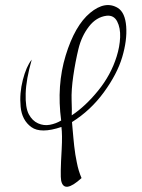

<svg xmlns="http://www.w3.org/2000/svg" viewBox="-20 -949 552 744"><path d="M218 -457Q138 -430 101.5 -456.5Q65 -483 60 -535Q55 -587 68.5 -639.5Q82 -692 103 -718Q81 -641 79.5 -586.5Q78 -532 91.5 -506.5Q105 -481 127.5 -471Q150 -461 173.5 -465.5Q197 -470 217 -482Q199 -618 234.5 -734Q270 -850 329 -899Q388 -948 437 -918Q465 -900 469 -846.5Q473 -793 453.5 -727.5Q434 -662 382.5 -591.5Q331 -521 259 -476Q259 -472 261.5 -446.5Q264 -421 264.5 -413.5Q265 -406 267.5 -383.5Q270 -361 272 -350Q274 -339 277.5 -320.5Q281 -302 285.5 -287.5Q290 -273 296 -259Q228 -197 217 -249Q213 -269 219 -370Q222 -427 218 -457ZM393 -888Q353 -883 324.5 -846Q296 -809 284 -759.5Q272 -710 264 -655Q256 -600 257.5 -560Q259 -520 258 -502Q311 -537 360.5 -598Q410 -659 432 -730Q444 -768 445.5 -804.5Q447 -841 434 -866Q421 -891 393 -888Z"/></svg>

Font: YamSuf
Style: Regular
Weight: 400
Version: Version 1.1